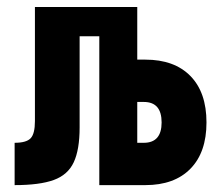

<svg xmlns="http://www.w3.org/2000/svg" viewBox="-20 -538 626 558"><path d="M22.5 0V-123Q56.6 -123 69.1 -136.2Q81.5 -149.4 81.5 -186V-517.6H211.4V-167.5Q211.4 -103 194.3 -66.4Q177.2 -29.8 136.2 -14.9Q95.2 0 22.5 0ZM268.6 0V-517.6H378.9V0ZM326.7 0V-123H397.9Q423.8 -123 436.8 -137.9Q449.7 -152.8 449.7 -182.1Q449.7 -211.9 436.8 -226.8Q423.8 -241.7 397.9 -241.7H325.2V-364.7H402.3Q486.8 -364.7 533.4 -317.1Q580.1 -269.5 580.1 -182.1Q580.1 -95.2 533.4 -47.6Q486.8 0 402.3 0ZM102.1 -432.6V-517.6H354.5V-432.6Z"/></svg>

Font: Cascadia Mono PL
Style: Regular
Weight: 400
Monospace: yes
Designer: Aaron Bell
Foundry: Saja Typeworks
Version: Version 2102.003